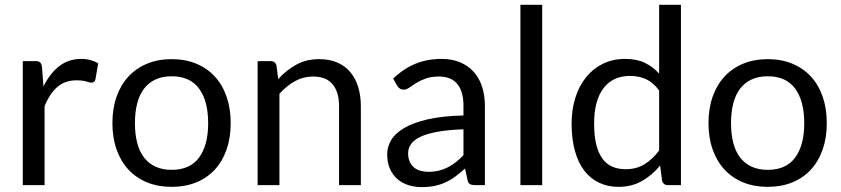

<svg xmlns="http://www.w3.org/2000/svg" viewBox="-20 -756 3433 784"><path d="M73 0V-506.5H124Q138.5 -506.5 144 -501Q149.5 -495.5 151.5 -482L157.5 -403Q183.5 -456 221.8 -485.8Q260 -515.5 311.5 -515.5Q332.5 -515.5 349.5 -510.8Q366.5 -506 381 -497.5L369.5 -431Q366 -418.5 354 -418.5Q347 -418.5 332.5 -423.2Q318 -428 292 -428Q245.5 -428 214.2 -401Q183 -374 162 -322.5V0Z M922 -253.5Q922 -193.5 905.2 -145.5Q888.5 -97.5 857.2 -63.5Q826 -29.5 781.2 -11.2Q736.5 7 681 7Q625.5 7 580.8 -11.2Q536 -29.5 504.5 -63.5Q473 -97.5 456 -145.5Q439 -193.5 439 -253.5Q439 -313 456 -361.2Q473 -409.5 504.5 -443.5Q536 -477.5 580.8 -496Q625.5 -514.5 681 -514.5Q736.5 -514.5 781.2 -496Q826 -477.5 857.2 -443.5Q888.5 -409.5 905.2 -361.2Q922 -313 922 -253.5ZM830 -253Q830 -343.5 793 -394Q756 -444.5 681 -444.5Q643 -444.5 615 -431.5Q587 -418.5 568.2 -394Q549.5 -369.5 540.2 -333.8Q531 -298 531 -253Q531 -208 540.2 -172.5Q549.5 -137 568.2 -112.8Q587 -88.5 615 -75.5Q643 -62.5 681 -62.5Q756 -62.5 793 -112.8Q830 -163 830 -253Z M1032 0V-506.5H1085Q1104 -506.5 1109 -488L1116 -433Q1149 -469.5 1189.8 -492Q1230.5 -514.5 1284 -514.5Q1325.5 -514.5 1357.2 -500.8Q1389 -487 1410.2 -461.8Q1431.5 -436.5 1442.5 -401Q1453.5 -365.5 1453.5 -322.5V0H1364.5V-322.5Q1364.5 -380 1338.2 -411.8Q1312 -443.5 1258 -443.5Q1218.5 -443.5 1184.2 -424.5Q1150 -405.5 1121 -373V0Z M1960 0H1920.5Q1907.5 0 1899.5 -4Q1891.5 -8 1889 -21L1879 -68Q1859 -50 1840 -35.8Q1821 -21.5 1800 -11.8Q1779 -2 1755.2 3Q1731.5 8 1702.5 8Q1673 8 1647.2 -0.2Q1621.5 -8.5 1602.5 -25Q1583.5 -41.5 1572.2 -66.8Q1561 -92 1561 -126.5Q1561 -156.5 1577.5 -184.2Q1594 -212 1630.8 -233.5Q1667.5 -255 1727 -268.8Q1786.5 -282.5 1872.5 -284.5V-324Q1872.5 -383 1847.2 -413.2Q1822 -443.5 1772.5 -443.5Q1740 -443.5 1717.8 -435.2Q1695.5 -427 1679.2 -416.8Q1663 -406.5 1651.2 -398.2Q1639.5 -390 1628 -390Q1619 -390 1612.2 -394.8Q1605.5 -399.5 1601.5 -406.5L1585.5 -435Q1627.5 -475.5 1676 -495.5Q1724.5 -515.5 1783.5 -515.5Q1826 -515.5 1859 -501.5Q1892 -487.5 1914.5 -462.5Q1937 -437.5 1948.5 -402Q1960 -366.5 1960 -324ZM1872.5 -122.5V-228Q1811 -226 1768 -218.2Q1725 -210.5 1698 -198Q1671 -185.5 1658.8 -168.5Q1646.5 -151.5 1646.5 -130.5Q1646.5 -110.5 1653 -96Q1659.5 -81.5 1670.5 -72.2Q1681.5 -63 1696.5 -58.8Q1711.5 -54.5 1729 -54.5Q1752.5 -54.5 1772 -59.2Q1791.5 -64 1808.8 -72.8Q1826 -81.5 1841.8 -94Q1857.5 -106.5 1872.5 -122.5Z M2194 -736.5V0H2105V-736.5Z M2707.5 0Q2688.5 0 2683.5 -18.5L2675.5 -80Q2643 -40.5 2601.2 -16.8Q2559.5 7 2505.5 7Q2462 7 2426.5 -9.8Q2391 -26.5 2366 -59Q2341 -91.5 2327.5 -140Q2314 -188.5 2314 -251.5Q2314 -307.5 2329 -355.8Q2344 -404 2372.2 -439.5Q2400.5 -475 2441 -495.2Q2481.5 -515.5 2533 -515.5Q2579.5 -515.5 2612.5 -499.8Q2645.5 -484 2671.5 -455.5V-736.5H2760.5V0ZM2671.5 -141.5V-386.5Q2647 -419.5 2617.8 -432.8Q2588.5 -446 2553 -446Q2482 -446 2444 -395.5Q2406 -345 2406 -251.5Q2406 -202 2414.5 -166.8Q2423 -131.5 2439.5 -108.8Q2456 -86 2480 -75.5Q2504 -65 2535 -65Q2578.5 -65 2611.2 -85Q2644 -105 2671.5 -141.5Z M3356 -253.5Q3356 -193.5 3339.2 -145.5Q3322.5 -97.5 3291.2 -63.5Q3260 -29.5 3215.2 -11.2Q3170.5 7 3115 7Q3059.5 7 3014.8 -11.2Q2970 -29.5 2938.5 -63.5Q2907 -97.5 2890 -145.5Q2873 -193.5 2873 -253.5Q2873 -313 2890 -361.2Q2907 -409.5 2938.5 -443.5Q2970 -477.5 3014.8 -496Q3059.5 -514.5 3115 -514.5Q3170.5 -514.5 3215.2 -496Q3260 -477.5 3291.2 -443.5Q3322.5 -409.5 3339.2 -361.2Q3356 -313 3356 -253.5ZM3264 -253Q3264 -343.5 3227 -394Q3190 -444.5 3115 -444.5Q3077 -444.5 3049 -431.5Q3021 -418.5 3002.2 -394Q2983.5 -369.5 2974.2 -333.8Q2965 -298 2965 -253Q2965 -208 2974.2 -172.5Q2983.5 -137 3002.2 -112.8Q3021 -88.5 3049 -75.5Q3077 -62.5 3115 -62.5Q3190 -62.5 3227 -112.8Q3264 -163 3264 -253Z"/></svg>

Font: LatoCHI
Style: Regular
Weight: 400
Designer: Lukasz Dziedzic
Foundry: tyPoland Lukasz Dziedzic
Version: Version 1.104